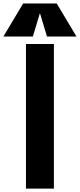

<svg xmlns="http://www.w3.org/2000/svg" viewBox="-124 -1121 475 1141"><path d="M30.3 0V-859.4H196.3V0ZM-104 -903.8 13.7 -1100.6H212.9L330.6 -903.8H155.3L113.3 -1043L71.3 -903.8Z"/></svg>

Font: webenart
Style: Regular
Weight: 400
Designer: Vernon Adams
Foundry: Vernon Adams
Version: Version 2.116; ttfautohint (v1.8.3)